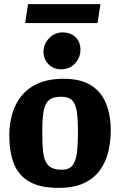

<svg xmlns="http://www.w3.org/2000/svg" viewBox="-20 -895 581 931"><path d="M264 16Q174 16 121.5 -14.5Q69 -45 47 -102.5Q25 -160 25 -240Q25 -291 38.5 -340Q52 -389 82.5 -428Q113 -467 164 -490Q215 -513 289 -513Q372 -513 422 -481Q472 -449 494.5 -392.5Q517 -336 517 -263Q517 -211 505.5 -161Q494 -111 465.5 -71Q437 -31 388 -7.5Q339 16 264 16ZM280 -72Q319 -72 335 -98Q351 -124 354.5 -165.5Q358 -207 358 -252Q358 -315 352.5 -353Q347 -391 329.5 -408.5Q312 -426 276 -426Q236 -426 216.5 -408.5Q197 -391 191 -353Q185 -315 185 -252Q185 -192 190 -152Q195 -112 215.5 -92Q236 -72 280 -72ZM275 -559Q240 -559 215.5 -583Q191 -607 191 -645Q191 -682 218.5 -710Q246 -738 284 -738Q320 -738 345 -716Q370 -694 370 -653Q370 -616 344 -587.5Q318 -559 275 -559ZM102 -783 116 -875H467L453 -783Z"/></svg>

Font: Faustina ExtraBold
Style: Regular
Weight: 800
Designer: Alfonso Garcia
Foundry: http://www.omnibus-type.com
Version: Version 1.200